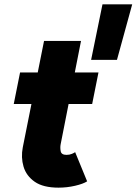

<svg xmlns="http://www.w3.org/2000/svg" viewBox="-20 -864 634 892"><path d="M252 7.8Q180.7 7.8 141.4 -19.5Q102.1 -46.9 89.4 -89.8Q76.7 -132.8 85.9 -179.7L184.6 -673.8H356.4L261.7 -193.4Q258.8 -178.2 262 -161.4Q265.1 -144.5 289.1 -144.5Q303.2 -144.5 314.5 -149.4Q325.7 -154.3 329.1 -157.2L384.8 -21.5Q366.7 -9.8 329.1 -1Q291.5 7.8 252 7.8ZM43.9 -380.9 73.2 -527.3H437.5L408.2 -380.9ZM403.3 -585.9 456.1 -843.8H594.2L523.4 -585.9Z"/></svg>

Font: Reddit Sans Black
Style: Italic
Weight: 900
Italic angle: -11.25°
Designer: Stephen Hutchings
Version: Version 1.013